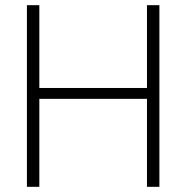

<svg xmlns="http://www.w3.org/2000/svg" viewBox="-20 -722 720 742"><path d="M84 -702H132V-382H548V-702H596V0H548V-340H132V0H84Z"/></svg>

Font: Freesentation 2 ExtraLight
Style: Regular
Weight: 260
Designer: glyphs from Roboto by Christian Robertson / Hangul glyphs from Noto Sans CJK(Source Han Sans) by Jang Soo-young and Kang
Foundry: PT&
Version: Version 2.001